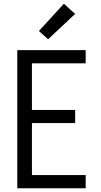

<svg xmlns="http://www.w3.org/2000/svg" viewBox="-20 -1002 540 1022"><path d="M72 0V-735H436V-665H150V-417H380V-347H150V-70H436V0ZM236 -793 187 -837 320 -982 380 -928Z"/></svg>

Font: Zed Mono
Style: Regular
Weight: 400
Monospace: yes
Designer: Belleve Invis
Foundry: Belleve Invis
Version: Version 1.0.0; ttfautohint (v1.8.4)